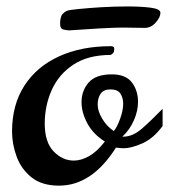

<svg xmlns="http://www.w3.org/2000/svg" viewBox="-20 -565 527 599"><path d="M164.1 14.2Q110.8 14.2 78.6 -11.5Q46.4 -37.1 32 -76.2Q17.6 -115.2 17.6 -154.8Q17.6 -238.3 56.2 -297.9Q94.7 -357.4 164.3 -389.2Q233.9 -420.9 325.7 -420.9Q335.4 -420.9 336.4 -414.6Q336.4 -407.2 335.2 -403.1Q334 -398.9 325.7 -393.6Q254.9 -393.6 209.2 -363.5Q163.6 -333.5 141.6 -284.7Q119.6 -235.8 119.6 -179.2Q119.6 -121.6 147.2 -92.8Q174.8 -64 210.4 -64Q233.4 -64 258.3 -78.1Q283.2 -92.3 307.1 -123.5Q271.5 -145.5 252.9 -179.4Q234.4 -213.4 234.4 -246.1Q234.4 -282.2 256.6 -307.6Q278.8 -333 328.6 -333Q372.6 -333 391.6 -307.6Q410.6 -282.2 410.6 -247.1Q410.6 -218.8 397.7 -189.5Q384.8 -160.2 361.8 -138.7H365.2Q394 -138.7 422.9 -163.8Q451.7 -189 487.3 -225.6V-171.9Q458.5 -132.8 424.1 -117.7Q389.6 -102.5 365.7 -102.5Q357.9 -102.5 341.8 -104.5Q266.6 14.2 164.1 14.2ZM335 -156.2Q344.7 -167 354.5 -193.6Q364.3 -220.2 364.3 -241.2Q364.3 -259.8 355.7 -272.9Q347.2 -286.1 324.2 -286.1Q303.2 -286.1 293.9 -272.5Q284.7 -258.8 284.7 -238.8Q284.7 -218.3 299.1 -194.3Q313.5 -170.4 335 -156.2ZM195.3 -470.2Q191.9 -470.2 179.7 -472.4Q167.5 -474.6 167.5 -490.2Q167.5 -513.2 175.5 -521.5Q183.6 -529.8 191.4 -532.2Q198.7 -534.2 227.5 -537.1Q256.3 -540 296.6 -542.5Q336.9 -544.9 378.4 -544.9Q419.9 -544.9 450.2 -541Q480.5 -537.1 480.5 -524.9Q480.5 -511.2 465.8 -494.6Q451.2 -478 431.6 -478Q414.6 -478 397.2 -478.5Q379.9 -479 364.3 -479Q353.5 -479 338.1 -478.5Q322.8 -478 290.3 -476.3Q257.8 -474.6 195.3 -470.2Z"/></svg>

Font: Norican
Style: Regular
Weight: 400
Designer: Vernon Adams
Foundry: Vernon Adams
Version: Version 1.100; ttfautohint (v1.8.4.7-5d5b);gftools[0.9.33]